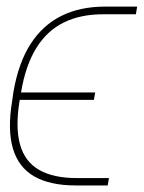

<svg xmlns="http://www.w3.org/2000/svg" viewBox="-20 -566 438 585"><path d="M214.4 -23.4H312L308.1 -1H210.4Q132.8 -1 84.7 -28.3Q36.6 -55.7 19.5 -113Q2.4 -170.4 17.1 -258.8L21 -286.1Q36.1 -374 72.8 -431.4Q109.4 -488.8 166.5 -517.3Q223.6 -545.9 300.3 -545.9H397.9L394 -522.5H296.4Q226.1 -522.9 174.6 -497.6Q123 -472.2 90.6 -419.7Q58.1 -367.2 44.4 -286.1L39.6 -258.8Q26.4 -176.8 41.3 -124.8Q56.2 -72.8 99.6 -48.1Q143.1 -23.4 214.4 -23.4ZM270 -284.2 266.1 -261.7H31.7L35.6 -284.2Z"/></svg>

Font: Inter 16pt Thin
Style: Italic
Weight: 250
Italic angle: -9.3988°
Version: Version 4.001;git-66647c0bb